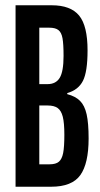

<svg xmlns="http://www.w3.org/2000/svg" viewBox="-20 -708 379 728"><path d="M39 -688H176Q248 -688 280 -649Q312 -610 312 -517Q312 -436 294.5 -401.5Q277 -367 235 -355V-351Q266 -343 283.5 -325.5Q301 -308 308.5 -274.5Q316 -241 316 -183Q316 -88 284.5 -44Q253 0 174 0H39ZM221 -496Q221 -541 217 -563Q213 -585 201.5 -594Q190 -603 167 -603H129V-389H160Q192 -389 206.5 -413Q221 -437 221 -496ZM224 -197Q224 -242 218 -265.5Q212 -289 198.5 -298.5Q185 -308 161 -308H129V-85H168Q192 -85 203.5 -95Q215 -105 219.5 -128Q224 -151 224 -197Z"/></svg>

Font: Saira Ultra Condensed SemiBold
Style: Regular
Weight: 600
Width: 1
Designer: Hector Gatti with collaboration of the Omnibus-Type team
Foundry: Omnibus-Type
Version: Version 1.001; ttfautohint (v1.8)